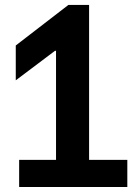

<svg xmlns="http://www.w3.org/2000/svg" viewBox="-20 -747 559 767"><path d="M56.5 0H488.6V-108.3H335.9V-727.3H253.2L43 -565.3V-426.1L199.6 -544H203.8V-108.3H56.5Z"/></svg>

Font: TID UI Semi Bold
Style: Regular
Weight: 600
Designer: The TID Project Authors
Foundry: Bakken & Bæck
Version: Version 1.001;hotconv 1.0.109;makeotfexe 2.5.65596